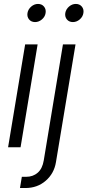

<svg xmlns="http://www.w3.org/2000/svg" viewBox="-20 -738 439 962"><path d="M20.5 0 106 -515.6H168.5L83 0ZM155.8 -627.4Q136.7 -627.4 125.7 -640.6Q114.7 -653.8 117.7 -672.9Q121.1 -691.9 136.5 -705.1Q151.9 -718.3 170.4 -718.3Q189.5 -718.3 200.4 -705.1Q211.4 -691.9 208.5 -672.9Q205.6 -653.8 189.9 -640.6Q174.3 -627.4 155.8 -627.4ZM295.4 -515.6H358.4L260.3 74.7Q251 131.3 209 167.7Q167 204.1 106.9 204.1H80.1L89.4 147.9H110.8Q145.5 147.9 168.9 127.4Q192.4 106.9 199.2 65.9ZM345.2 -627.4Q326.2 -627.4 315.2 -640.6Q304.2 -653.8 307.1 -672.9Q310.5 -691.9 325.9 -705.1Q341.3 -718.3 359.9 -718.3Q378.9 -718.3 389.9 -705.1Q400.9 -691.9 397.9 -672.9Q395 -653.8 379.4 -640.6Q363.8 -627.4 345.2 -627.4Z"/></svg>

Font: Inter Display Light
Style: Italic
Weight: 300
Italic angle: -9.39999°
Designer: Rasmus Andersson
Foundry: rsms
Version: Version 4.000;git-a52131595